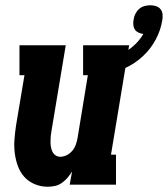

<svg xmlns="http://www.w3.org/2000/svg" viewBox="-20 -702 638 730"><path d="M161 8Q135 8 111.5 -2Q88 -12 72 -30Q56 -48 47.5 -72Q39 -96 36 -121Q33 -146 35 -172Q37 -198 41 -225L73 -416H54V-530H230L176 -206Q174 -196 173 -185.5Q172 -175 172 -164.5Q172 -154 173.5 -144.5Q175 -135 179 -126Q183 -117 191 -111.5Q199 -106 209 -106Q222 -106 234.5 -112.5Q247 -119 255.5 -129.5Q264 -140 268.5 -153Q273 -166 275 -178L314 -416H296V-530H471L402 -114H421V0H245L254 -50Q246 -37 236.5 -26Q227 -15 215 -6.5Q203 2 189 5Q175 8 161 8ZM384 -416 367 -469Q390 -475 412.5 -483.5Q435 -492 456 -504.5Q477 -517 495 -534.5Q513 -552 525 -573Q516 -574 507 -578Q498 -582 493 -589.5Q488 -597 487 -607Q486 -617 488 -627Q489 -638 494.5 -649Q500 -660 509 -668Q518 -676 529.5 -679Q541 -682 552 -682Q563 -682 573.5 -678.5Q584 -675 590.5 -667Q597 -659 598 -647.5Q599 -636 597 -625Q591 -587 572 -551.5Q553 -516 523.5 -488.5Q494 -461 457.5 -444Q421 -427 384 -416Z"/></svg>

Font: Iosevka Slab Heavy Oblique
Style: Regular
Weight: 900
Italic angle: -9°
Monospace: yes
Designer: Belleve Invis
Foundry: Belleve Invis
Version: Version 11.1.1; ttfautohint (v1.8.3)